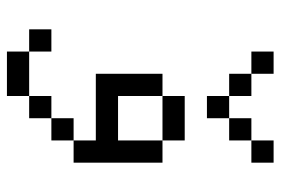

<svg xmlns="http://www.w3.org/2000/svg" viewBox="-145 -583 790 540"><g transform="rotate(90 250.0 -313.0)"><path d="M187.5 -625H125V-687.5H187.5ZM62.5 -62.5H125V0H62.5ZM125 0H250V62.5H125ZM187.5 -375H250V-250H375V-375H437.5V-125H375V-187.5H187.5ZM187.5 -625H250V-562.5H187.5ZM250 -62.5H312.5V0H250ZM250 -437.5H375V-375H250ZM250 -562.5H312.5V-500H250ZM312.5 -125H375V-62.5H312.5ZM312.5 -625H375V-562.5H312.5ZM375 -687.5H437.5V-625H375Z"/></g></svg>

Font: 寒蝉点阵体 16px
Style: Regular
Weight: 400
Designer: Designed by Warren2060
Foundry: ChillType
Version: Version 1.000